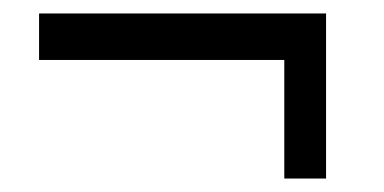

<svg xmlns="http://www.w3.org/2000/svg" viewBox="-20 -384 570 285"><path d="M402 -119V-295H38V-364H464V-119Z"/></svg>

Font: Faustina Medium
Style: Regular
Weight: 500
Designer: Alfonso Garcia
Foundry: http://www.omnibus-type.com
Version: Version 1.200